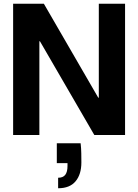

<svg xmlns="http://www.w3.org/2000/svg" viewBox="-20 -720 738 1024"><path d="M50 0V-700H214L504 -199H507V-700H647V0H483L193 -500H190V0ZM290 284V228Q316 228 328 212.5Q340 197 340 165V150H283V44H410Q413 71 413.5 97Q414 123 414 146Q414 210 383 247Q352 284 290 284Z"/></svg>

Font: DM Sans 36pt ExtraBold
Style: Regular
Weight: 800
Designer: Colophon Foundry, Jonny Pinhorn
Foundry: Colophon Foundry
Version: Version 4.004;gftools[0.9.30]